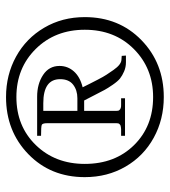

<svg xmlns="http://www.w3.org/2000/svg" viewBox="16 -768 553 624"><g transform="rotate(-90 292.0 -456.5)"><path d="M408.2 -337.9 421.9 -336.9 422.9 -323.2H400.9Q385.3 -323.2 371.6 -329.1Q357.9 -335 348.6 -342.3Q339.4 -349.6 328.1 -366Q316.9 -382.3 311.3 -392.6Q305.7 -402.8 294.2 -425.5Q282.7 -448.2 276.9 -459H272.9H243.2V-354Q243.2 -351.1 243.7 -348.6Q244.1 -346.2 245.6 -344.7Q247.1 -343.3 248.5 -342Q250 -340.8 252.4 -340.1Q254.9 -339.4 257.1 -339.1Q259.3 -338.9 262.9 -338.9Q266.6 -338.9 269.3 -338.9Q272 -338.9 276.6 -338.9Q281.2 -338.9 284.2 -338.9V-326.2H162.1V-338.9Q165 -338.9 169.4 -338.9Q173.8 -338.9 176.5 -338.9Q179.2 -338.9 182.9 -338.9Q186.5 -338.9 188.7 -339.4Q190.9 -339.8 193.6 -340.3Q196.3 -340.8 197.8 -342Q199.2 -343.3 200.7 -344.7Q202.1 -346.2 202.6 -348.6Q203.1 -351.1 203.1 -354V-579.1Q203.1 -594.2 197.8 -596.7Q192.4 -599.1 162.1 -599.1V-611.8H289.1Q330.6 -611.8 359.9 -592.5Q389.2 -573.2 389.2 -539.1Q389.2 -512.2 371.3 -492.2Q353.5 -472.2 319.8 -463.9Q328.1 -447.3 331.5 -440.4Q335 -433.6 344.5 -415Q354 -396.5 360.6 -386.5Q367.2 -376.5 376.2 -363.5Q385.3 -350.6 393.3 -344.5Q401.4 -338.4 408.2 -337.9ZM27.8 -457Q27.8 -567.9 102.5 -640.4Q177.2 -712.9 288.1 -712.9Q360.4 -712.9 419.7 -680.2Q479 -647.5 513.4 -588.9Q547.9 -530.3 547.9 -457Q547.9 -345.7 473.1 -272.9Q398.4 -200.2 288.1 -200.2Q215.3 -200.2 155.8 -232.9Q96.2 -265.6 62 -324.5Q27.8 -383.3 27.8 -457ZM70.8 -457Q70.8 -358.9 131.8 -296.9Q192.9 -234.9 288.1 -234.9Q381.3 -234.9 444.1 -297.4Q506.8 -359.9 506.8 -457Q506.8 -553.2 444.6 -616.2Q382.3 -679.2 288.1 -679.2Q193.4 -679.2 132.1 -616.2Q70.8 -553.2 70.8 -457ZM243.2 -481H284.2Q310.5 -481 328.4 -494.9Q346.2 -508.8 346.2 -537.1Q346.2 -591.8 268.1 -591.8H243.2Z"/></g></svg>

Font: Ortica Linear Light
Style: Regular
Weight: 300
Designer: Benedetta Bovani
Foundry: Collletttivo
Version: Version 2.000;Glyphs 3.1.2 (3151)